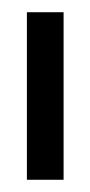

<svg xmlns="http://www.w3.org/2000/svg" viewBox="-20 -294 147 314"><path d="M84 -274H24V0H84Z"/></svg>

Font: Hussar Tani
Style: Dwa
Weight: 700
Foundry: Cannot Into Space Fonts
Version: Version 0.92